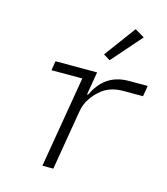

<svg xmlns="http://www.w3.org/2000/svg" viewBox="-114 -861 828 950"><g transform="rotate(15 300.0 -386.0)"><path d="M192 0 271 -468H113L121 -516H334L314 -398H319Q332 -425 348.5 -446.5Q365 -468 386.5 -483.5Q408 -499 435.5 -507.5Q463 -516 499 -516H593L584 -461H484Q408 -461 363 -417Q346 -403 326 -374.5Q306 -346 299 -304L248 0ZM378 -590 344 -611 463 -772 512 -743Z"/></g></svg>

Font: IBM Plex Mono Light
Style: Italic
Weight: 300
Italic angle: -9°
Monospace: yes
Designer: Mike Abbink, Paul van der Laan, Pieter van Rosmalen
Foundry: Bold Monday
Version: Version 2.3